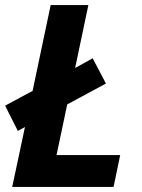

<svg xmlns="http://www.w3.org/2000/svg" viewBox="-21 -734 559 754"><path d="M27 0H425L451 -125H201L243 -324L395 -406L343 -505L274 -467L326 -714H178L107 -377L-1 -319L49 -220L77 -235Z"/></svg>

Font: Noto Sans
Style: Bold Italic
Weight: 700
Italic angle: -12°
Designer: Monotype Design Team
Foundry: Monotype Imaging Inc.
Version: Version 2.013